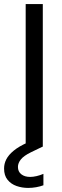

<svg xmlns="http://www.w3.org/2000/svg" viewBox="-52 -720 305 942"><path d="M74 0V-700H158V0ZM86 202Q56 202 29 192.5Q2 183 -15 162Q-32 141 -32 107Q-32 83 -21 61.5Q-10 40 15.5 19Q41 -2 84 -21L137 -44L158 -1L100 27Q65 44 50.5 62Q36 80 36 99Q36 122 52.5 135Q69 148 96 148Q110 148 127.5 144Q145 140 161 133V189Q145 195 125.5 198.5Q106 202 86 202Z"/></svg>

Font: DM Sans 18pt
Style: Regular
Weight: 400
Designer: Colophon Foundry, Jonny Pinhorn
Foundry: Colophon Foundry
Version: Version 4.004;gftools[0.9.30]